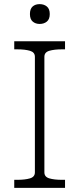

<svg xmlns="http://www.w3.org/2000/svg" viewBox="-20 -910 384 930"><path d="M149 -75V-635Q149 -657 125 -664Q101 -671 64 -671H49V-710H295V-671H280Q243 -671 219 -664Q195 -657 195 -635V-75Q195 -53 219 -46Q243 -39 280 -39H295V0H49V-39H64Q101 -39 125 -46Q149 -53 149 -75ZM172 -794Q152 -794 138.5 -805.5Q125 -817 125 -842Q125 -867 138 -878.5Q151 -890 172 -890Q193 -890 207 -878.5Q221 -867 221 -842Q221 -817 207 -805.5Q193 -794 172 -794Z"/></svg>

Font: Roboto Serif Thin
Style: Regular
Weight: 250
Designer: Greg Gazdowicz
Foundry: Commercial Type
Version: Version 1.004